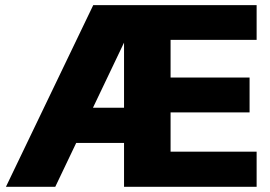

<svg xmlns="http://www.w3.org/2000/svg" viewBox="-20 -723 1044 743"><path d="M2.9 0 340.8 -703.1H973.1V-568.8H640.1V-422.9H945.8V-288.1H640.1V-136.2H973.1V0H460V-169.9H274.9L193.8 0ZM460 -306.2V-558.1L339.8 -306.2Z"/></svg>

Font: LT Superior Black
Style: Regular
Weight: 900
Designer: Daniel Lyons
Foundry: LyonsType
Version: Version 2.005